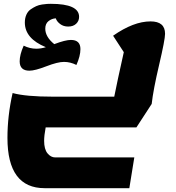

<svg xmlns="http://www.w3.org/2000/svg" viewBox="-20 -642 923 1005"><path d="M134 -272Q83 -272 83 -321Q83 -356 104 -403Q136 -387 170 -387Q194 -387 220 -395Q110 -440 110 -524Q110 -547 118 -565Q126 -583 140.5 -593Q155 -603 169 -609.5Q183 -616 200.5 -618.5Q218 -621 227 -621.5Q236 -622 246 -622Q394 -622 394 -554Q394 -532 378.5 -517.5Q363 -503 337 -503Q312 -503 294.5 -516.5Q277 -530 272 -546Q251 -545 234 -531.5Q217 -518 217 -492Q217 -449 264 -411Q322 -433 351 -433Q401 -433 401 -385Q401 -349 380 -302Q348 -318 315 -318Q282 -318 222.5 -295Q163 -272 134 -272ZM214 343Q19 343 19 80Q19 -36 46 -155Q115 -136 257 -136H578Q594 -217 628 -369L572 -455Q679 -530 768 -530Q844 -530 844 -465Q844 -435 813 -303Q782 -171 774 -98L694 25H219Q211 68 211 95Q211 139 228.5 160.5Q246 182 269 182H683L657 343Z"/></svg>

Font: Lemonada
Style: Bold
Weight: 700
Designer: Mohamed Gaber (Arabic), Eduardo Tunni (Latin)
Foundry: Kief Type Foundry
Version: Version 4.004